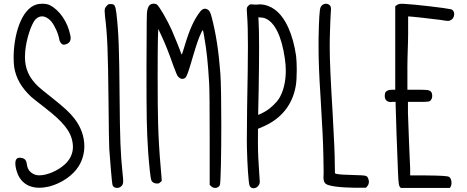

<svg xmlns="http://www.w3.org/2000/svg" viewBox="-20 -820 2536 1042"><path d="M68 100C83.3 160.5 124.7 198.9 193.6 198.9C210.1 198.9 228.3 196.6 248 192C315 174 376 132 407 82C427.6 49 437.7 11.5 437.7 -26.8C437.7 -77.6 419.8 -129.9 385 -175C358 -210 330 -236 254 -296C229 -315 199 -340 188 -350C137.9 -397.6 115.4 -446.6 115.4 -511.4C115.4 -521.5 115.9 -532 117 -543C123 -608 149 -687 171 -713C181.8 -725.1 194.6 -731.2 208.1 -731.2C224.6 -731.2 242.1 -722.1 258 -704C277 -681 297 -637 302 -605C303.8 -593.3 313.8 -577.4 326.7 -577.4C328.1 -577.4 329.6 -577.6 331 -578C349.6 -581.2 363.5 -592.3 363.5 -613.7C363.5 -618.9 362.7 -624.6 361 -631C347 -701 303 -765 252 -791C243.1 -796.9 225.7 -799.7 209 -799.7C197.7 -799.7 186.7 -798.4 179 -796C92.1 -771 54 -622.4 54 -508.2C54 -489.7 55 -472 57 -456C67 -394 97 -343 151 -293C162 -284 194 -258 223 -236C324 -158 365 -107 374 -45C375.2 -37.5 375.8 -30.1 375.8 -22.9C375.8 12.9 361.3 44.4 333 71C294.8 106.6 235.8 131.5 193.7 131.5C186.2 131.5 179.2 130.7 173 129C147 120 130 103 126 73C123 48 114 38 89 36C88.2 36 87.4 35.9 86.7 35.9C68.6 35.9 63.1 50.1 63.1 67.1C63.1 77.8 65.4 89.8 68 100Z M559 -788C551 -780 547.9 -773.8 547.9 -759.6C547.9 -752.4 548.7 -743.3 550 -731C563 -626 566 -546 569 -266C570 -133 572 -19 573 -12C577 35 586 168 591 185C594.3 195 604.5 199.8 615.1 199.8C623.5 199.8 632.2 196.8 638 191C645.4 183.6 648.6 178.1 648.6 162.7C648.6 153.1 647.3 139.5 645 119C634 10 631 -58 629 -300C627 -553 624 -641 612 -746C606 -791 603 -798 580 -798C569 -798 567 -797 559 -788Z M796 -795C787 -789 784 -783 779 -763C776 -749 776 -711 775 -462C775 -173 776 -124 784 4C790 85 797 149 801 158C806 170 818 176 832 176C841 176 844 175 850 169L858 162L856 136C855 122 853 95 851 75C846 20 840 -70 838 -152C836.3 -195.5 835.6 -306.3 835.6 -410.7C835.6 -496 836.1 -577.1 837 -614L839 -663L855 -629C874 -589 897 -532 921 -463C933 -431 942 -408 946 -405C953.7 -396.1 962 -391.8 970.1 -391.8C975.7 -391.8 981.1 -393.9 986 -398C994 -406 1004 -433 1026 -510C1045 -574 1057 -611 1070 -638C1082 -664 1081 -664 1089 -616C1101 -550 1109 -475 1115 -369C1117 -335 1118 -240 1118 -68V183L1126 191C1132 197 1140 199.9 1147.8 199.9C1158.3 199.9 1168.4 194.7 1173 185C1178.2 175.3 1181 14.4 1181 -142.2C1181 -259.1 1179.4 -373.6 1176 -421C1167 -541 1152 -639 1129 -726C1121 -756 1117 -763 1104 -770C1100 -771.8 1096.2 -772.7 1092.4 -772.7C1083.8 -772.7 1075.6 -768 1068 -759C1034 -716 1010 -664 982 -571C975 -547 968 -526 967 -525C966 -524 964 -526 963 -530C960 -541 927 -623 912 -657C886 -715 845 -784 832 -795C827.5 -798.5 821 -800.2 814.4 -800.2C807.8 -800.2 801 -798.5 796 -795Z M1373 -795C1367 -795 1356 -795 1349 -796C1338 -797 1336 -797 1328 -789C1321.5 -783.2 1319.3 -779 1319.3 -766.6C1319.3 -759.8 1319.9 -750.4 1321 -737C1324 -698.5 1325.5 -649.8 1325.5 -571.8C1325.5 -493.8 1324 -386.5 1321 -231C1320.3 -164.5 1319.6 -98.1 1319.6 -56.7C1319.6 -39.6 1319.7 -26.7 1320 -20C1322 75 1329 173 1334 186C1337.7 196.6 1346.5 201.7 1356.2 201.7C1367.3 201.7 1379.6 194.9 1386 182C1388.6 176.7 1389.9 174 1389.9 165.3C1389.9 157.6 1388.9 145.1 1387 122C1382.6 64.5 1379.8 7.1 1379.8 -47.1C1379.8 -55.2 1379.9 -63.1 1380 -71V-121L1406 -132C1505 -174 1567 -250 1585 -353C1588.8 -373.6 1590.5 -407.1 1590.5 -440.3C1590.5 -468.4 1589.3 -496.3 1587 -516C1570 -635 1528 -728 1470 -769C1451.4 -783.4 1419.9 -796.3 1389.4 -796.3C1383.9 -796.3 1378.4 -795.9 1373 -795ZM1420 -720C1472 -699 1509 -621 1526 -502C1529.3 -479.3 1531 -457.2 1531 -436.1C1531 -375.1 1517.5 -321.6 1493 -283C1481 -264 1448 -233 1429 -221C1412.6 -210.4 1385 -196.9 1381.3 -196.9C1381.2 -196.9 1381.1 -197 1381 -197C1381 -198 1382 -263 1384 -343C1385.4 -429.8 1386.1 -502.8 1386.1 -562C1386.1 -630.4 1385.1 -680.4 1383 -712L1382 -726L1395 -725C1403 -725 1414 -723 1420 -720Z M1720 -781C1714 -768 1711 -717 1709 -615C1708.9 -600.5 1708.8 -586.4 1708.8 -572.6C1708.8 -493 1711.5 -419 1720 -287C1731 -99 1733 -62 1735 25C1735.7 59.6 1736.4 93.3 1736.4 113.6C1736.4 122 1736.3 128.1 1736 131C1735.7 134.9 1735.5 138.5 1735.5 142C1735.5 158.9 1739.5 170.4 1747 177C1762 190 1825 198 1907 199H1966L1973 191C1978.8 184.5 1982.1 175.6 1982.1 166.3C1982.1 161.2 1981.1 156 1979 151C1972 132 1970 132 1902 130C1850 129 1820 127 1802 123C1797 121 1797 121 1797 75C1797 17 1793 -65 1786 -192C1774.1 -391 1769.4 -489.7 1769.4 -570.7C1769.4 -598.8 1770 -624.7 1771 -652C1772 -691 1774 -734 1775 -748C1775.8 -756.4 1776.3 -763.2 1776.3 -768.9C1776.3 -784.1 1773 -790.6 1765 -795C1759.5 -798.5 1754 -799.9 1748.7 -799.9C1735.6 -799.9 1724.3 -791 1720 -781Z M2426 -770C2402 -776 2234 -796 2175 -799C2169.6 -799.3 2165 -799.5 2161 -799.5C2141 -799.5 2137.5 -795.2 2125 -786V-333H2109C2089 -333 2077 -328 2071 -318C2069 -311.4 2068 -305.1 2068 -299.1C2068 -280.4 2078.3 -266.4 2100.5 -266.4C2103.1 -266.4 2106 -266.6 2109 -267H2127V-256C2127 -226 2136 22 2140 116C2143 180 2144 192 2156 200H2421C2427.3 194.1 2430.4 183.2 2430.4 172.2C2430.4 158.7 2425.8 144.9 2417 140C2409 135 2378 133 2287 132H2206V96C2204 51 2196 -129 2194 -207V-267H2249C2309 -267 2313 -267 2321 -281C2324.3 -285.6 2325.8 -292.9 2325.8 -300.1C2325.8 -308.4 2323.7 -316.7 2320 -321C2310 -332 2302 -333 2246 -333H2191V-438C2190.9 -443.3 2190.9 -448.8 2190.9 -454.5C2190.9 -511.9 2195 -589.7 2195 -637V-731C2209 -731 2326 -718 2370 -712C2393.8 -708.2 2405.1 -706.5 2411.8 -706.5C2417.4 -706.5 2419.9 -707.7 2424 -710C2437.3 -714.3 2445 -729.3 2445 -743.3C2445 -755.7 2439.1 -767.2 2426 -770Z"/></svg>

Font: DIARIO_DE_ANDY
Style: Regular
Weight: 400
Version: Version 001.000